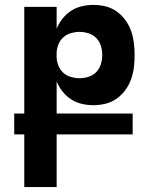

<svg xmlns="http://www.w3.org/2000/svg" viewBox="-20 -548 640 783"><path d="M79 215V0H38V-85H79V-520H211V-431Q220 -453 235 -472Q250 -491 270 -504Q290 -517 313.5 -522.5Q337 -528 361 -528Q386 -528 410.5 -522Q435 -516 455.5 -501.5Q476 -487 491 -466.5Q506 -446 514.5 -422Q523 -398 526 -373Q529 -348 529 -323Q529 -298 526 -273Q523 -248 514.5 -224.5Q506 -201 491 -180.5Q476 -160 455.5 -145.5Q435 -131 410.5 -125Q386 -119 361 -119Q337 -119 313.5 -124.5Q290 -130 270 -143Q250 -156 235 -175Q220 -194 211 -216V-85H521V0H211V215ZM304 -229Q323 -229 341.5 -235Q360 -241 373 -254.5Q386 -268 391.5 -286.5Q397 -305 397 -323Q397 -342 391.5 -360.5Q386 -379 373 -392.5Q360 -406 341.5 -412Q323 -418 304 -418Q287 -418 269.5 -413Q252 -408 239 -396.5Q226 -385 219 -368.5Q212 -352 211 -335V-312Q212 -295 219 -278.5Q226 -262 239 -250.5Q252 -239 269.5 -234Q287 -229 304 -229Z"/></svg>

Font: Iosevka Extrabold Extended
Style: Regular
Weight: 800
Width: 7
Monospace: yes
Designer: Belleve Invis
Foundry: Belleve Invis
Version: Version 32.5.0; ttfautohint (v1.8.4)